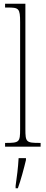

<svg xmlns="http://www.w3.org/2000/svg" viewBox="-20 -780 243 1021"><path d="M7 0H196V-20H192C119 -20 115 -24 115 -94V-760H7V-740H20C80 -740 87 -736 87 -662V-94C87 -24 83 -20 10 -20H7ZM63 208V221H75C90 181 108 113 118 71V61H79C76 114 70 159 63 208Z"/></svg>

Font: Noto Serif Devanagari ExtraCondensed Thin
Style: Regular
Weight: 100
Width: 2
Designer: Universal Thirst, Indian Type Foundry and the Monotype Design Team
Foundry: Monotype Imaging Inc.
Version: Version 2.004